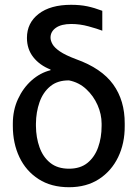

<svg xmlns="http://www.w3.org/2000/svg" viewBox="-20 -781 580 811"><path d="M93.8 -621.1Q93.8 -684.1 143.3 -722.4Q192.9 -760.7 280.3 -760.7Q318.4 -760.7 348.6 -754.4Q378.9 -748 412.1 -735.4V-651.4Q390.6 -659.7 354 -669.7Q317.4 -679.7 281.2 -679.7Q238.8 -679.7 216.1 -663.6Q193.4 -647.5 193.4 -622.1Q193.4 -609.4 201.7 -594.5Q210 -579.6 233.2 -563.7Q256.3 -547.9 300.8 -531.2Q408.7 -492.7 458 -424.6Q507.3 -356.4 506.8 -258.8V-249Q507.3 -175.8 479 -117.2Q450.7 -58.6 397.9 -24.4Q345.2 9.8 271.5 9.8Q196.3 9.8 143.1 -24.4Q89.8 -58.6 62 -117.2Q34.2 -175.8 34.2 -249V-258.8Q34.2 -315.4 55.9 -362.5Q77.6 -409.7 113.8 -441.7Q149.9 -473.6 193.4 -484.4V-487.3Q147.5 -505.4 120.6 -539.6Q93.8 -573.7 93.8 -621.1ZM131.8 -258.8V-249Q132.3 -199.7 147 -158.7Q161.6 -117.7 192.4 -93Q223.1 -68.4 271.5 -68.4Q319.3 -68.4 349.6 -93Q379.9 -117.7 394.5 -158.7Q409.2 -199.7 409.2 -249V-258.8Q409.2 -298.3 392.1 -337.2Q375 -376 344.2 -404.5Q313.5 -433.1 271.5 -441.4Q223.1 -441.9 192.4 -416.5Q161.6 -391.1 147 -349.4Q132.3 -307.6 131.8 -258.8Z"/></svg>

Font: Inter V
Style: 
Weight: 400
Designer: Rasmus Andersson
Foundry: rsms
Version: Version 4.000;git-a3f224843